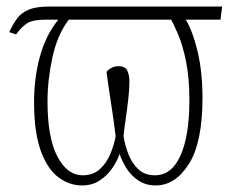

<svg xmlns="http://www.w3.org/2000/svg" viewBox="-20 -556 727 586"><path d="M231 10Q191 10 157.5 -15.5Q124 -41 104 -97Q84 -153 84 -245Q84 -319 102 -384Q120 -449 158 -496H119Q82 -496 64.5 -486Q47 -476 29 -451L8 -458Q20 -483 32.5 -500Q45 -517 67.5 -526.5Q90 -536 130 -536H658L653 -496H547Q569 -459 583.5 -397Q598 -335 598 -257Q598 -121 556.5 -55.5Q515 10 455 10Q425 10 402.5 -5Q380 -20 366 -42.5Q352 -65 345 -86Q338 -65 322.5 -42.5Q307 -20 284 -5Q261 10 231 10ZM453 -21Q504 -21 531 -81.5Q558 -142 558 -250Q558 -318 548 -367.5Q538 -417 524.5 -449Q511 -481 502 -496H190Q155 -450 140 -381Q125 -312 125 -246Q125 -136 155 -78.5Q185 -21 233 -21Q264 -21 284.5 -39.5Q305 -58 316.5 -85.5Q328 -113 333 -140Q326 -197 318.5 -244Q311 -291 305 -337Q311 -344 320.5 -349Q330 -354 341 -354Q363 -354 369 -339.5Q375 -325 375 -308Q375 -285 371.5 -253.5Q368 -222 363.5 -191.5Q359 -161 357 -141Q361 -114 371.5 -86.5Q382 -59 401.5 -40Q421 -21 453 -21Z"/></svg>

Font: Noto Serif ExtraCondensed ExtraLight
Style: Regular
Weight: 200
Width: 2
Designer: Monotype Design Team
Foundry: Monotype Imaging Inc.
Version: Version 2.015